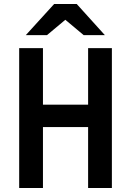

<svg xmlns="http://www.w3.org/2000/svg" viewBox="-20 -941 656 961"><path d="M76 0V-700H195V-417H421V-700H540V0H421V-305H195V0ZM109 -765 251 -921H364L505 -765H399L307 -842L215 -765Z"/></svg>

Font: Overpass Mono Light
Style: Regular
Weight: 300
Monospace: yes
Designer: Delve Withrington, Dave Bailey
Foundry: Delve Fonts LLC
Version: Version 4.000